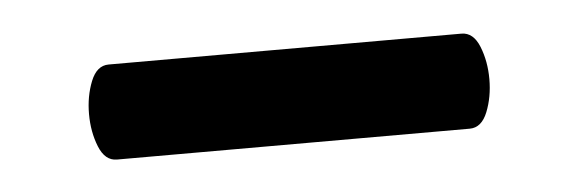

<svg xmlns="http://www.w3.org/2000/svg" viewBox="-24 -336 486 161"><g transform="rotate(-5 218.5 -255.0)"><path d="M70 -215Q60 -215 55 -227.5Q50 -240 50 -255Q50 -270 55 -282.5Q60 -295 70 -295H367Q377 -295 382 -282.5Q387 -270 387 -255Q387 -240 382 -227.5Q377 -215 367 -215Z"/></g></svg>

Font: Marmelad
Style: Regular
Weight: 400
Designer: Manvel Shmavonyan
Foundry: Cyreal
Version: Version 1.110; ttfautohint (v1.8.4.7-5d5b)